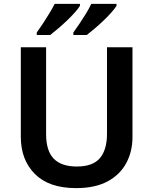

<svg xmlns="http://www.w3.org/2000/svg" viewBox="-20 -957 788 987"><path d="M661 -252Q661 -178 629 -118.5Q597 -59 533 -24.5Q469 10 371 10Q232 10 159.5 -62.5Q87 -135 87 -254V-714H217V-268Q217 -181 256.5 -141Q296 -101 375 -101Q457 -101 493.5 -144Q530 -187 530 -269V-714H661ZM579 -927Q571 -914 553.5 -894Q536 -874 513 -852Q490 -830 467 -810.5Q444 -791 426 -777H357V-790Q371 -809 388.5 -835Q406 -861 422.5 -888Q439 -915 449 -937H579ZM391 -927Q383 -914 365.5 -894Q348 -874 325 -852Q302 -830 279 -810.5Q256 -791 238 -777H169V-790Q183 -809 200 -835Q217 -861 233.5 -888Q250 -915 261 -937H391Z"/></svg>

Font: Noto Sans Adlam Unjoined SemiBold
Style: Regular
Weight: 600
Version: Version 3.001